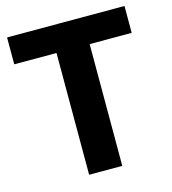

<svg xmlns="http://www.w3.org/2000/svg" viewBox="-104 -771 765 856"><g transform="rotate(-15 278.5 -343.0)"><path d="M7 -686H549V-562H355V0H202V-562H7Z"/></g></svg>

Font: Chivo
Style: Bold
Weight: 700
Designer: Hector Gatti
Foundry: Omnibus-Type
Version: Version 1.007;PS 001.007;hotconv 1.0.88;makeotf.lib2.5.64775